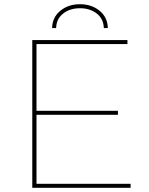

<svg xmlns="http://www.w3.org/2000/svg" viewBox="-20 -890 708 910"><path d="M539 -365V-346H148V-365ZM599 -19V0H133V-700H584V-681H153V-19ZM227 -757Q228 -808 266 -839Q304 -870 359 -870Q414 -870 452 -839Q490 -808 491 -757H472Q471 -800 439 -825.5Q407 -851 359 -851Q311 -851 279 -825.5Q247 -800 246 -757Z"/></svg>

Font: Montserrat
Style: Regular
Weight: 400
Designer: Julieta Ulanovsky
Foundry: Julieta Ulanovsky
Version: Version 8.000